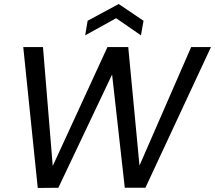

<svg xmlns="http://www.w3.org/2000/svg" viewBox="-20 -930 1065 951"><path d="M167 1 95.2 -696.8H192.9L241.2 -107.9L512.2 -696.8H615.2L670.9 -109.9L926.8 -696.8H1024.9L700.2 0H598.1L535.2 -561L269 0ZM690.9 -827.1 678.2 -754.9 555.2 -839.8 401.9 -754.9 414.1 -827.1 567.9 -910.2Z"/></svg>

Font: Poppins
Style: Italic
Weight: 400
Italic angle: -10°
Designer: Ninad Kale (Devanagari), Jonny Pinhorn (Latin)
Foundry: Indian Type Foundry
Version: Version 3.200;PS 1.000;hotconv 16.6.54;makeotf.lib2.5.65590